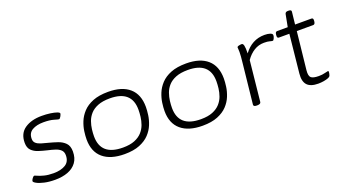

<svg xmlns="http://www.w3.org/2000/svg" viewBox="-56 -1120 2829 1599"><g transform="rotate(-20 1358.0 -320.5)"><path d="M224 9Q170 9 128.5 -0.5Q87 -10 63.5 -23Q40 -36 41 -45Q41 -50 46 -59Q51 -68 58 -75.5Q65 -83 70 -83Q74 -83 93.5 -74Q113 -65 147.5 -56Q182 -47 230 -47Q294 -47 335 -71.5Q376 -96 376 -153Q376 -183 358.5 -200Q341 -217 311.5 -226.5Q282 -236 246 -244Q208 -253 172 -264.5Q136 -276 112.5 -299.5Q89 -323 89 -367Q89 -450 147.5 -490Q206 -530 298 -530Q338 -530 373.5 -525Q409 -520 431 -512Q453 -504 452 -495Q451 -486 442 -470Q433 -454 425 -454Q419 -454 384 -464.5Q349 -475 293 -475Q233 -475 194 -452.5Q155 -430 155 -378Q155 -353 171 -339Q187 -325 214 -316.5Q241 -308 275 -300Q314 -290 352.5 -277Q391 -264 416.5 -238Q442 -212 442 -163Q442 -104 414 -66Q386 -28 337 -9.5Q288 9 224 9Z M841 6Q717 6 650 -51Q583 -108 583 -217Q583 -248 588.5 -288.5Q594 -329 611 -371Q628 -413 661.5 -449Q695 -485 750 -507Q805 -529 886 -529Q1009 -529 1074.5 -471.5Q1140 -414 1140 -304Q1140 -273 1134.5 -232.5Q1129 -192 1112 -150Q1095 -108 1062 -73Q1029 -38 975 -16Q921 6 841 6ZM846 -50Q909 -50 950.5 -67Q992 -84 1017 -112Q1042 -140 1054 -173.5Q1066 -207 1070 -241Q1074 -275 1074 -303Q1074 -473 881 -473Q817 -473 774.5 -456Q732 -439 707 -411Q682 -383 670 -349Q658 -315 654 -281.5Q650 -248 650 -220Q650 -50 846 -50Z M1532 6Q1408 6 1341 -51Q1274 -108 1274 -217Q1274 -248 1279.5 -288.5Q1285 -329 1302 -371Q1319 -413 1352.5 -449Q1386 -485 1441 -507Q1496 -529 1577 -529Q1700 -529 1765.5 -471.5Q1831 -414 1831 -304Q1831 -273 1825.5 -232.5Q1820 -192 1803 -150Q1786 -108 1753 -73Q1720 -38 1666 -16Q1612 6 1532 6ZM1537 -50Q1600 -50 1641.5 -67Q1683 -84 1708 -112Q1733 -140 1745 -173.5Q1757 -207 1761 -241Q1765 -275 1765 -303Q1765 -473 1572 -473Q1508 -473 1465.5 -456Q1423 -439 1398 -411Q1373 -383 1361 -349Q1349 -315 1345 -281.5Q1341 -248 1341 -220Q1341 -50 1537 -50Z M2012 2Q1983 2 1984 -15L2022 -373Q2029 -433 2029 -466Q2029 -482 2028 -491Q2027 -500 2027 -506Q2027 -515 2042 -518.5Q2057 -522 2068 -522Q2080 -522 2085 -502Q2090 -482 2089 -432Q2123 -479 2169 -504Q2215 -529 2272 -529Q2302 -529 2322 -522Q2342 -515 2342 -502Q2342 -490 2335 -474.5Q2328 -459 2321 -459Q2312 -459 2295.5 -464Q2279 -469 2246 -469Q2198 -469 2157.5 -444Q2117 -419 2086 -374L2049 -16Q2047 2 2016 2Z M2556 6Q2488 6 2458.5 -26.5Q2429 -59 2436 -127L2471 -467H2378Q2362 -467 2364 -490L2365 -500Q2367 -523 2384 -523H2477L2498 -632Q2502 -650 2524 -650H2530Q2557 -650 2554 -632L2542 -523H2687Q2704 -523 2702 -500L2701 -490Q2698 -467 2682 -467H2537L2501 -133Q2496 -84 2513.5 -68Q2531 -52 2582 -52Q2613 -52 2637 -58.5Q2661 -65 2666 -65Q2672 -65 2672 -58Q2672 -53 2670.5 -44Q2669 -35 2666 -27Q2663 -16 2646 -9Q2629 -2 2604.5 2Q2580 6 2556 6Z"/></g></svg>

Font: Asap Expanded Expanded Light
Style: Italic
Weight: 300
Width: 7
Italic angle: -6°
Designer: Pablo Cosgaya
Foundry: Omnibus-Type
Version: Version 3.001; ttfautohint (v1.8.4.7-5d5b)